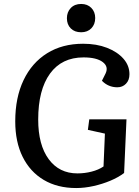

<svg xmlns="http://www.w3.org/2000/svg" viewBox="-20 -936 701 970"><path d="M619 -333 607 -62Q578 -40 537.5 -23Q497 -6 452 4Q407 14 365 14Q270 14 201 -27Q132 -68 94.5 -143.5Q57 -219 57 -323Q57 -443 99 -531Q141 -619 218 -667Q295 -715 400 -715Q468 -715 520.5 -694.5Q573 -674 603.5 -639.5Q634 -605 634 -561Q634 -531 616.5 -513Q599 -495 573 -495Q527 -495 495 -528L513 -564Q530 -599 499 -622.5Q468 -646 402 -646Q292 -646 232.5 -564Q173 -482 173 -332Q173 -204 226 -132Q279 -60 371 -60Q408 -60 443 -69Q478 -78 503 -95L510 -261L424 -280L431 -333ZM318 -844Q318 -875 337.5 -895.5Q357 -916 390 -916Q422 -916 441.5 -896Q461 -876 461 -845Q461 -813 441.5 -793Q422 -773 390 -773Q357 -773 337.5 -792.5Q318 -812 318 -844Z"/></svg>

Font: Literata 12pt Medium
Style: Italic
Weight: 500
Italic angle: -2°
Designer: Latin by Veronika Burian and Jose Scaglione. Greek by Irene Vlachou. Cyrillic by Vera Evstafieva
Foundry: TypeTogether
Version: Version 3.002